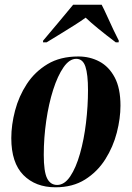

<svg xmlns="http://www.w3.org/2000/svg" viewBox="-20 -786 559 816"><path d="M216 10Q131 10 79.5 -42Q28 -94 28 -199Q28 -255 44 -316Q60 -377 94 -429Q128 -481 182 -513.5Q236 -546 313 -546Q362 -546 402.5 -524.5Q443 -503 467.5 -457Q492 -411 492 -337Q492 -283 476.5 -222.5Q461 -162 427.5 -109Q394 -56 341.5 -23Q289 10 216 10ZM223 0Q254 0 278.5 -36.5Q303 -73 320 -133Q337 -193 345.5 -264Q354 -335 354 -403Q354 -470 343 -503Q332 -536 304 -536Q275 -536 250 -500Q225 -464 206 -404.5Q187 -345 176.5 -272.5Q166 -200 166 -128Q166 -57 180 -28.5Q194 0 223 0ZM163 -613Q193 -648 227 -689Q261 -730 291 -766H412Q422 -747 435.5 -717Q449 -687 462.5 -658.5Q476 -630 485 -613L484 -606H472Q431 -637 398.5 -663.5Q366 -690 344 -711Q325 -697 296.5 -679Q268 -661 237 -642Q206 -623 178 -606H163Z"/></svg>

Font: Noto Serif Display ExtraCondensed ExtraBold
Style: Italic
Weight: 800
Width: 2
Italic angle: -12°
Designer: Monotype Design Team
Foundry: Monotype Imaging Inc.
Version: Version 2.009